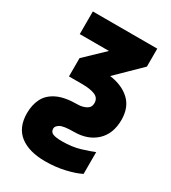

<svg xmlns="http://www.w3.org/2000/svg" viewBox="-192 -652 884 991"><g transform="rotate(30 250.0 -156.5)"><path d="M237 240Q140 240 86 198Q32 156 32 71Q32 21 51.5 -17Q71 -55 116 -76.5Q161 -98 236 -98Q263 -98 285.5 -109.5Q308 -121 308 -147Q308 -177 281 -189Q254 -201 201 -201H125V-310L238 -418H64V-553H448V-446L308 -309Q383 -299 427.5 -257.5Q472 -216 472 -142Q472 -59 422 -12.5Q372 34 290 34Q228 34 208.5 46Q189 58 189 72Q189 93 207 100Q225 107 260 107Q321 107 367 93Q413 79 442 67V197Q409 214 354 227Q299 240 237 240Z"/></g></svg>

Font: Noto Sans Mono ExtraCondensed Black
Style: Regular
Weight: 900
Width: 2
Designer: Monotype Design Team
Foundry: Monotype Imaging Inc.
Version: Version 2.014